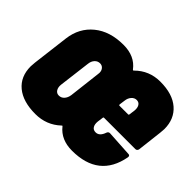

<svg xmlns="http://www.w3.org/2000/svg" viewBox="-116 -718 919 919"><g transform="rotate(45 343.5 -258.5)"><path d="M657 -212H445Q440 -212 440 -207L436 -178Q434 -158 441.5 -146Q449 -134 465 -134Q491 -134 503 -170Q507 -180 517 -180L650 -172Q655 -172 657.5 -168.5Q660 -165 659 -159Q628 8 447 8Q373 8 333 -42Q332 -44 330.5 -44Q329 -44 327 -42Q274 8 199 8Q115 8 68.5 -30.5Q22 -69 22 -138Q22 -147 24 -165L47 -352Q57 -431 114.5 -478Q172 -525 264 -525Q340 -525 379 -473Q383 -469 386 -473Q438 -525 513 -525Q596 -525 641.5 -485.5Q687 -446 687 -378Q687 -370 685 -352L670 -224Q669 -219 665.5 -215.5Q662 -212 657 -212ZM277 -349Q277 -364 268.5 -373.5Q260 -383 247 -383Q231 -383 220 -371Q209 -359 207 -339L187 -178Q185 -159 193 -146.5Q201 -134 216 -134Q232 -134 243 -146Q254 -158 257 -178L276 -339Q277 -342 277 -349ZM456 -339 452 -310Q452 -305 456 -305H514Q519 -305 519 -310L523 -339Q525 -359 517.5 -371Q510 -383 495 -383Q480 -383 469 -370.5Q458 -358 456 -339Z"/></g></svg>

Font: Barlow Condensed ExtraBold
Style: Italic
Weight: 800
Width: 3
Italic angle: -7°
Designer: Jeremy Tribby
Foundry: Tribby Type
Version: Version 1.408